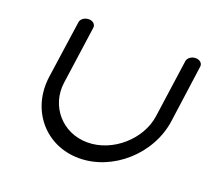

<svg xmlns="http://www.w3.org/2000/svg" viewBox="-110 -760 970 895"><g transform="rotate(20 375.0 -312.5)"><path d="M749.5 -595C751.7 -610.9 737.5 -624.6 716.6 -624.6C695.7 -624.6 677.6 -610.7 675.4 -594.7C675.4 -594.7 651.6 -425.6 634.9 -306.7C618.2 -187.7 501 -82.5 375.3 -82.5C249.6 -82.5 162 -187.7 178.7 -306.7C195.5 -425.6 219.2 -594.7 219.2 -594.7C221.5 -610.7 207.3 -624.6 186.4 -624.6C165.5 -624.6 147.4 -610.9 145.2 -595C145.2 -595 128.3 -480.2 104.3 -309.4C80.3 -138.6 196.7 0 363.7 0C530.7 0 686.1 -138.6 710.1 -309.4C734.1 -480.2 749.5 -595 749.5 -595Z"/></g></svg>

Font: Hi.
Style: Tall Oblique
Weight: 400
Designer: Mew Too, Robert Jablonski
Foundry: Cannot Into Space Fonts
Version: Version 1.996